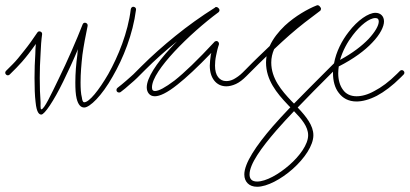

<svg xmlns="http://www.w3.org/2000/svg" viewBox="-30 -389 1566 734"><path d="M490 -352C491 -357 487 -362 481 -363C476 -364 471 -360 470 -354C459 -264 422 -174 384 -106C348 -44 311 2 292 2C286 2 284 -8 283 -16C279 -31 278 -52 278 -74C278 -108 281 -143 285 -179C290 -215 297 -252 305 -290C307 -302 290 -307 286 -296C263 -237 227 -154 194 -87C165 -27 139 29 128 29C123 29 126 4 125 -1C123 -24 122 -56 122 -91C122 -121 123 -153 125 -182C126 -210 128 -237 131 -258C131 -260 131 -262 130 -264C129 -265 128 -266 127 -267C126 -268 126 -268 125 -268H124C124 -269 123 -269 123 -269H122C120 -269 118 -269 116 -268C115 -267 114 -266 113 -265C97 -241 80 -217 63 -196C46 -174 31 -156 19 -144L-7 -118C-11 -114 -11 -108 -7 -104C-3 -100 3 -100 7 -104L33 -130C45 -142 62 -161 79 -183C88 -195 98 -208 107 -221C106 -209 105 -196 105 -183C103 -153 102 -122 102 -91C102 -56 103 -23 106 1C110 44 121 49 128 49C140 49 175 -2 212 -78C231 -117 251 -160 268 -201C267 -195 266 -188 266 -182C261 -145 258 -109 258 -74C258 -50 259 -28 263 -12C269 12 279 22 292 22C313 22 359 -22 401 -97C441 -166 478 -258 490 -352ZM419 -53C415 -50 414 -43 417 -39C420 -35 427 -34 431 -37C442 -45 455 -56 466 -66C478 -76 488 -85 494 -91L507 -104C511 -108 511 -114 507 -118C503 -122 497 -122 493 -118L480 -105C475 -100 464 -91 453 -81C442 -71 429 -61 419 -53Z M493 -118C489 -114 489 -108 493 -104C497 -100 503 -100 507 -104L524 -121C562 -159 603 -196 647 -231C638 -222 630 -214 622 -205C568 -147 531 -91 531 -55C531 -45 534 -37 539 -31C544 -25 551 -21 562 -21C580 -21 608 -33 649 -66C682 -92 724 -131 778 -187C777 -185 777 -182 776 -180C774 -165 772 -150 772 -138C772 -114 778 -95 789 -81C800 -67 816 -59 835 -59C846 -59 859 -62 872 -68C885 -74 898 -84 912 -98L918 -104C922 -108 922 -114 918 -118C914 -122 908 -122 904 -118L898 -112C886 -100 874 -92 863 -86C853 -81 844 -79 835 -79C822 -79 812 -84 804 -94C796 -104 792 -119 792 -138C792 -149 793 -162 796 -176C799 -191 802 -205 807 -219V-220C807 -221 807 -222 807 -223C807 -224 807 -225 806 -225C806 -226 806 -226 806 -227C805 -228 805 -228 804 -229C803 -230 803 -230 803 -230C802 -231 802 -231 802 -231C801 -231 801 -231 801 -231L800 -232H799C798 -232 797 -232 796 -232C795 -232 795 -232 794 -231C793 -231 793 -231 792 -231C791 -230 791 -230 790 -229C725 -159 675 -111 637 -81C601 -54 577 -41 562 -41C559 -41 556 -42 554 -44C552 -46 551 -50 551 -55C551 -88 588 -139 636 -191C687 -246 751 -302 805 -342C805 -342 806 -342 806 -343L807 -344C807 -344 807 -345 808 -345V-346C808 -347 808 -347 808 -347C809 -347 809 -348 809 -349C809 -349 809 -349 809 -350C809 -350 809 -350 809 -351C809 -352 809 -352 809 -352C809 -353 808 -353 808 -353C808 -354 808 -354 808 -355H807V-356C807 -356 807 -357 806 -357L804 -359L803 -360C802 -361 802 -361 801 -361C801 -361 801 -361 800 -361C800 -362 799 -362 799 -362C798 -362 798 -362 797 -362C797 -362 797 -362 796 -362H795C794 -362 794 -362 794 -362C794 -361 793 -361 793 -361C792 -361 792 -361 792 -360C738 -326 688 -290 641 -252C594 -214 550 -175 510 -135Z M904 -118C900 -114 900 -108 904 -104C908 -100 914 -100 918 -104L923 -109C947 -133 969 -155 989 -174C988 -166 987 -158 987 -150C987 -83 1028 -33 1070 11C1073 15 1077 18 1080 21C1056 46 1033 71 1012 95C949 168 904 235 904 278C904 293 909 304 917 312C925 320 937 325 953 325C991 325 1045 296 1089 257C1134 217 1168 167 1168 128C1168 91 1141 57 1108 22C1148 -20 1189 -61 1225 -97L1232 -104C1236 -108 1236 -114 1232 -118C1228 -122 1222 -122 1218 -118L1211 -111C1175 -75 1134 -34 1094 7C1091 4 1088 1 1085 -2C1046 -43 1007 -89 1007 -150C1007 -168 1011 -185 1018 -201C1040 -222 1059 -239 1077 -255C1118 -291 1153 -317 1193 -347C1193 -347 1193 -347 1194 -348C1194 -347 1194 -348 1195 -349C1196 -350 1196 -350 1196 -351C1196 -351 1196 -351 1196 -352C1196 -352 1197 -352 1197 -353V-354C1197 -355 1197 -356 1197 -355C1197 -356 1197 -356 1197 -356C1197 -357 1197 -357 1197 -358C1196 -358 1196 -358 1196 -359V-360L1195 -361L1192 -365C1191 -366 1189 -368 1188 -368C1188 -368 1188 -368 1187 -368C1187 -368 1187 -369 1186 -369H1185C1183 -369 1182 -369 1180 -368C1147 -355 1099 -328 1059 -291C1035 -268 1014 -242 1001 -213C975 -188 944 -159 909 -123ZM931 298C926 293 924 286 924 278C924 238 969 176 1027 109C1048 85 1071 60 1094 36C1123 66 1148 95 1148 128C1148 163 1116 207 1076 242C1036 277 987 305 953 305C944 305 936 303 931 298Z M1218 -118C1214 -114 1214 -108 1218 -104C1222 -100 1228 -100 1232 -104L1243 -115C1243 -113 1243 -111 1243 -109C1243 -80 1250 -53 1265 -34C1280 -14 1302 -1 1333 -1C1355 -1 1382 -8 1411 -23C1439 -38 1470 -61 1502 -93L1513 -104C1517 -108 1517 -114 1513 -118C1509 -122 1503 -122 1499 -118L1488 -107C1457 -76 1428 -55 1401 -41C1376 -27 1353 -21 1333 -21C1310 -21 1292 -30 1281 -46C1269 -62 1263 -84 1263 -109C1263 -118 1264 -127 1265 -135C1322 -164 1365 -196 1393 -226C1424 -258 1438 -288 1438 -307C1438 -317 1435 -325 1429 -331C1423 -337 1415 -340 1405 -340C1379 -340 1337 -312 1303 -267C1277 -234 1255 -191 1247 -147ZM1319 -255C1348 -293 1382 -320 1405 -320C1409 -320 1412 -319 1415 -317C1417 -314 1418 -311 1418 -307C1418 -291 1404 -267 1379 -240C1354 -214 1318 -186 1270 -160C1280 -195 1298 -228 1319 -255Z"/></svg>

Font: Mistral SingleLine OTF-SVG Regular
Style: Regular
Weight: 300
Designer: François Chastanet, Élisa Garzelli, Anais Alves, Morgane Autin
Foundry: institut supérieur des arts et du design Toulouse / isdaT
Version: Version 1.000;hotconv 1.0.117;makeotfexe 2.5.65602 DEVELOPME